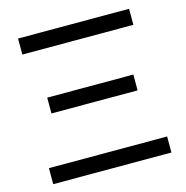

<svg xmlns="http://www.w3.org/2000/svg" viewBox="-102 -785 855 882"><g transform="rotate(-15 325.0 -344.0)"><path d="M61 -611.8V-688H588.9V-611.8ZM43.9 -76.2H606V0H43.9ZM120.1 -391.1H529.8V-315.9H120.1Z"/></g></svg>

Font: Libra Sans Modern
Style: Regular
Weight: 400
Foundry: Stefan Peev, Context Ltd
Version: Version 1.000